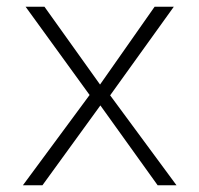

<svg xmlns="http://www.w3.org/2000/svg" viewBox="-20 -550 592 570"><path d="M48 0 246 -268 56 -530H112L277 -299L439 -530H496L307 -267L504 0H448L278 -237L106 0Z"/></svg>

Font: Geist ExtLt
Style: Regular
Weight: 400
Designer: Basement.studio, Andrés Briganti, Mateo Zaragoza
Foundry: Basement.studio, Vercel, Andrés Briganti, Guido Ferreyra, Mateo Zaragoza
Version: Version 1.401